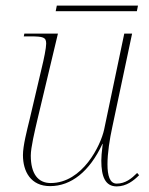

<svg xmlns="http://www.w3.org/2000/svg" viewBox="-20 -656 533 686"><path d="M179 -616H469L473 -636H183ZM397 10C432 10 458 -11 477 -30L470 -38C450 -18 428 0 397 0C372 0 364 -29 364 -69C364 -109 372 -160 381 -201L452 -536H424L352 -193C340 -137 275 -2 161 -2C116 -2 90 -35 90 -100C90 -129 104 -187 114 -230L187 -536H67L65 -526H87C135 -526 145 -523 145 -500C145 -485 137 -445 129 -413L86 -230C76 -189 62 -135 62 -102C62 -43 90 9 159 9C234 9 300 -43 346 -142H347C343 -111 342 -93 342 -82C342 -25 356 10 397 10Z"/></svg>

Font: Noto Serif Display Thin
Style: Italic
Weight: 100
Italic angle: -12°
Designer: Monotype Design Team
Foundry: Monotype Imaging Inc.
Version: Version 2.009